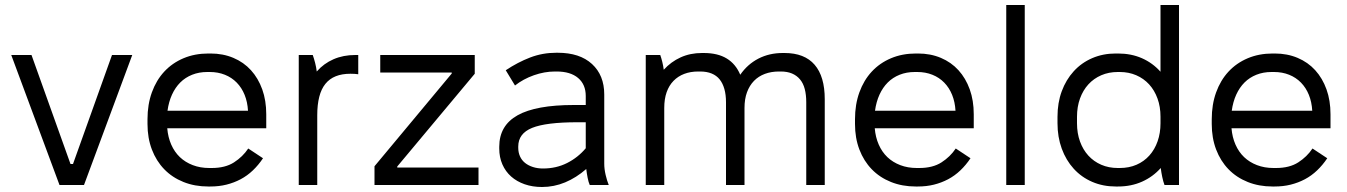

<svg xmlns="http://www.w3.org/2000/svg" viewBox="-20 -740 5387 768"><path d="M218 0H316L509 -520H428L272 -84H262L106 -520H25Z M813 6H821Q856 6 886 -1.5Q916 -9 942.5 -23Q969 -37 991.5 -58.5Q1014 -80 1032 -107L973 -146Q951 -113 916 -90.5Q881 -68 827 -68H817Q781 -68 751 -79.5Q721 -91 699.5 -111.5Q678 -132 665 -161.5Q652 -191 649 -227H1045V-283Q1045 -338 1029 -382.5Q1013 -427 984 -459Q955 -491 913.5 -508.5Q872 -526 822 -526H814Q759 -526 714 -507Q669 -488 637 -453.5Q605 -419 587.5 -370.5Q570 -322 570 -263V-244Q570 -188 587.5 -142Q605 -96 637 -63Q669 -30 714 -12Q759 6 813 6ZM650 -297Q655 -333 668 -361.5Q681 -390 701 -410Q721 -430 748.5 -441Q776 -452 809 -452H819Q852 -452 879.5 -441Q907 -430 927 -409.5Q947 -389 958.5 -360.5Q970 -332 972 -297Z M1175 0H1249V-279Q1249 -321 1257 -352.5Q1265 -384 1281.5 -404.5Q1298 -425 1323 -435Q1348 -445 1382 -445Q1390 -445 1399 -444.5Q1408 -444 1413 -443V-520H1401Q1353 -520 1314 -503Q1275 -486 1247 -454Q1245 -471 1240.5 -488.5Q1236 -506 1231 -520H1175Z M1478 0H1894V-70H1569V-74L1879 -445V-520H1501V-450H1787V-446L1478 -75Z M2148 8Q2196 8 2240.5 -10.5Q2285 -29 2325 -64Q2327 -47 2330.5 -29Q2334 -11 2339 0H2415Q2408 -17 2402.5 -40.5Q2397 -64 2397 -85V-362Q2397 -439 2348 -484Q2299 -529 2211 -529H2205Q2150 -529 2100.5 -510Q2051 -491 2003 -459L2040 -398Q2073 -424 2115.5 -439Q2158 -454 2200 -454H2206Q2262 -454 2292.5 -428Q2323 -402 2323 -356V-320H2275Q2124 -320 2050.5 -279Q1977 -238 1977 -153V-146Q1977 -111 1989.5 -82.5Q2002 -54 2024.5 -34Q2047 -14 2078.5 -3Q2110 8 2148 8ZM2152 -66Q2130 -66 2111.5 -72Q2093 -78 2080 -88.5Q2067 -99 2060 -114.5Q2053 -130 2053 -149V-154Q2053 -206 2108.5 -228.5Q2164 -251 2290 -251H2323V-147Q2292 -110 2248.5 -88Q2205 -66 2152 -66Z M2563 0H2637V-308Q2637 -344 2646.5 -371Q2656 -398 2674 -416.5Q2692 -435 2717 -444.5Q2742 -454 2773 -454H2780Q2807 -454 2826.5 -446Q2846 -438 2858.5 -422.5Q2871 -407 2877.5 -384Q2884 -361 2884 -331V0H2958V-308Q2958 -344 2968 -371Q2978 -398 2996 -416.5Q3014 -435 3039.5 -444.5Q3065 -454 3096 -454H3103Q3129 -454 3148 -446Q3167 -438 3180 -422.5Q3193 -407 3199 -384Q3205 -361 3205 -331V0H3279V-343Q3279 -434 3238.5 -481Q3198 -528 3118 -528H3111Q3057 -528 3013.5 -505.5Q2970 -483 2941 -441Q2923 -484 2887 -506Q2851 -528 2795 -528H2788Q2741 -528 2702.5 -510.5Q2664 -493 2635 -461Q2633 -477 2629 -493Q2625 -509 2621 -520H2563Z M3643 6H3651Q3686 6 3716 -1.5Q3746 -9 3772.5 -23Q3799 -37 3821.5 -58.5Q3844 -80 3862 -107L3803 -146Q3781 -113 3746 -90.5Q3711 -68 3657 -68H3647Q3611 -68 3581 -79.5Q3551 -91 3529.5 -111.5Q3508 -132 3495 -161.5Q3482 -191 3479 -227H3875V-283Q3875 -338 3859 -382.5Q3843 -427 3814 -459Q3785 -491 3743.5 -508.5Q3702 -526 3652 -526H3644Q3589 -526 3544 -507Q3499 -488 3467 -453.5Q3435 -419 3417.5 -370.5Q3400 -322 3400 -263V-244Q3400 -188 3417.5 -142Q3435 -96 3467 -63Q3499 -30 3544 -12Q3589 6 3643 6ZM3480 -297Q3485 -333 3498 -361.5Q3511 -390 3531 -410Q3551 -430 3578.5 -441Q3606 -452 3639 -452H3649Q3682 -452 3709.5 -441Q3737 -430 3757 -409.5Q3777 -389 3788.5 -360.5Q3800 -332 3802 -297Z M4005 0H4079V-720H4005Z M4443 6H4452Q4505 6 4548.5 -13.5Q4592 -33 4623 -68Q4625 -51 4629 -32Q4633 -13 4638 0H4696V-720H4622V-453Q4591 -488 4548 -507Q4505 -526 4452 -526H4443Q4392 -526 4349 -507.5Q4306 -489 4275 -455Q4244 -421 4227 -375Q4210 -329 4210 -273V-247Q4210 -192 4227 -145.5Q4244 -99 4275 -65Q4306 -31 4349 -12.5Q4392 6 4443 6ZM4451 -68Q4415 -68 4385 -81Q4355 -94 4333.5 -117.5Q4312 -141 4300 -174Q4288 -207 4288 -247V-273Q4288 -313 4300 -346Q4312 -379 4333.5 -402.5Q4355 -426 4385 -439Q4415 -452 4451 -452H4459Q4495 -452 4525 -439Q4555 -426 4576.5 -402.5Q4598 -379 4610 -346Q4622 -313 4622 -273V-247Q4622 -208 4610.5 -175Q4599 -142 4577.5 -118Q4556 -94 4526 -81Q4496 -68 4459 -68Z M5070 6H5078Q5113 6 5143 -1.5Q5173 -9 5199.5 -23Q5226 -37 5248.5 -58.5Q5271 -80 5289 -107L5230 -146Q5208 -113 5173 -90.5Q5138 -68 5084 -68H5074Q5038 -68 5008 -79.5Q4978 -91 4956.5 -111.5Q4935 -132 4922 -161.5Q4909 -191 4906 -227H5302V-283Q5302 -338 5286 -382.5Q5270 -427 5241 -459Q5212 -491 5170.5 -508.5Q5129 -526 5079 -526H5071Q5016 -526 4971 -507Q4926 -488 4894 -453.5Q4862 -419 4844.5 -370.5Q4827 -322 4827 -263V-244Q4827 -188 4844.5 -142Q4862 -96 4894 -63Q4926 -30 4971 -12Q5016 6 5070 6ZM4907 -297Q4912 -333 4925 -361.5Q4938 -390 4958 -410Q4978 -430 5005.5 -441Q5033 -452 5066 -452H5076Q5109 -452 5136.5 -441Q5164 -430 5184 -409.5Q5204 -389 5215.5 -360.5Q5227 -332 5229 -297Z"/></svg>

Font: Fixel Variable
Style: Regular
Weight: 100
Width: 3
Designer: AlfaBravo + MacPaw
Foundry: Kyrylo Tkachov, Marchela Mozhyna, Serhii Makarenko, Maria Weinstein, Zakhar Kryvoshyya
Version: Version 1.211